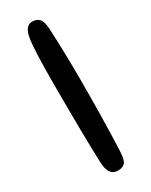

<svg xmlns="http://www.w3.org/2000/svg" viewBox="-187 -743 619 788"><g transform="rotate(-30 122.0 -349.0)"><path d="M75 -62Q70 -183 70 -436Q70 -594 78.5 -648Q87 -702 121 -702Q142 -702 154 -689.5Q166 -677 168 -640Q174 -526 174 -397Q174 -208 168 -63Q166 -20 155 -8Q144 4 121 4Q77 4 75 -62Z"/></g></svg>

Font: Sniglet
Style: Regular
Weight: 400
Designer: Haley Fiege
Foundry: Haley Fiege, Pablo Impallari, Brenda Gallo
Version: Version 2.000